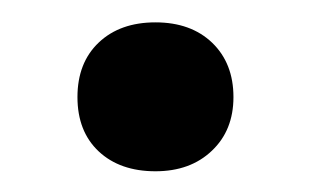

<svg xmlns="http://www.w3.org/2000/svg" viewBox="-20 -150 285 176"><path d="M51 -61Q51 -92.5 70.5 -111Q90 -129.5 122.5 -129.5Q155 -129.5 174.5 -110.8Q194 -92 194 -61Q194 -30.5 174.2 -11.8Q154.5 7 122.5 7Q90 7 70.5 -11.2Q51 -29.5 51 -61Z"/></svg>

Font: Encode Sans Medium
Style: Regular
Weight: 500
Designer: Multiple Designers
Foundry: Impallari Type
Version: Version 2.000